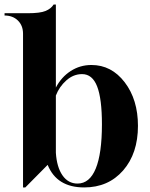

<svg xmlns="http://www.w3.org/2000/svg" viewBox="-55 -808 658 842"><path d="M46 14V-660Q46 -696 23.5 -718Q1 -740 -35 -740V-750H67Q121 -750 145 -760Q169 -770 180 -788H190V-424Q214 -470 255 -496.5Q296 -523 346 -523Q434 -523 492 -447Q550 -371 550 -256Q550 -135 485 -60.5Q420 14 314 14Q194 14 154 -85L56 14ZM285 -3Q338 -3 365 -69Q392 -135 392 -263Q392 -375 371 -429Q350 -483 305 -483Q267 -483 236 -455.5Q205 -428 190 -389V-138Q194 -75 219 -39Q244 -3 285 -3Z"/></svg>

Font: Gloock
Style: Regular
Weight: 400
Designer: Duarte Pinto
Foundry: Duarte Pinto
Version: Version 1.000